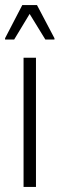

<svg xmlns="http://www.w3.org/2000/svg" viewBox="-35 -738 235 758"><path d="M58 0V-510H107V0ZM-15 -582V-587L53 -718H111L180 -587V-582H144L82 -683L21 -582Z"/></svg>

Font: Saira ExtraCondensed Light
Style: Regular
Weight: 300
Width: 2
Designer: Hector Gatti with collaboration of the Omnibus-Type team
Foundry: Omnibus-Type
Version: Version 1.101